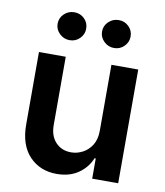

<svg xmlns="http://www.w3.org/2000/svg" viewBox="-85 -830 778 907"><g transform="rotate(10 304.0 -376.5)"><path d="M247.9 7.1Q167.6 7.1 116.8 -46.3Q66.1 -99.8 66.1 -198.2V-545.5H194.6V-218Q194.6 -166.2 223 -135.7Q251.4 -105.1 297.6 -105.1Q326 -105.1 352.6 -119Q379.3 -132.8 396.5 -160.3Q413.7 -187.9 413.7 -229.4V-545.5H542.3V0H417.6V-96.9H411.9Q393.5 -51.1 351.4 -22Q309.3 7.1 247.9 7.1ZM198.5 -625.7Q170.5 -625.7 150 -645.6Q129.6 -665.5 129.6 -692.5Q129.6 -720.9 150 -740.2Q170.5 -759.6 198.5 -759.6Q227.3 -759.6 247 -740.2Q266.7 -720.9 266.7 -692.5Q266.7 -665.5 247 -645.6Q227.3 -625.7 198.5 -625.7ZM411.6 -625.7Q383.5 -625.7 363.1 -645.6Q342.7 -665.5 342.7 -692.5Q342.7 -720.9 363.1 -740.2Q383.5 -759.6 411.6 -759.6Q440.3 -759.6 460 -740.2Q479.8 -720.9 479.8 -692.5Q479.8 -665.5 460 -645.6Q440.3 -625.7 411.6 -625.7Z"/></g></svg>

Font: Linik Sans SemiBold
Style: Regular
Weight: 600
Designer: Rasmus Andersson (font), Cristiano Sobral (main changes)
Foundry: rsms
Version: Version 3.018;June 1, 2022;FontCreator 14.0.0.2814 64-bit; t